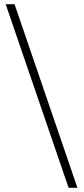

<svg xmlns="http://www.w3.org/2000/svg" viewBox="-20 -730 396 910"><path d="M305 160 7 -710H49L347 160Z"/></svg>

Font: Assistant Light
Style: Regular
Weight: 300
Designer: Hebrew By Ben Nathan, Latin by Paul Hunt
Version: Version 2.001;PS 002.001;hotconv 1.0.88;makeotf.lib2.5.64775